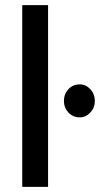

<svg xmlns="http://www.w3.org/2000/svg" viewBox="-20 -731 391 751"><path d="M67 0V-711H168V0ZM230 -336Q230 -363 247.5 -382Q265 -401 292 -401Q316 -401 333.5 -382Q351 -363 351 -336Q351 -310 333.5 -291Q316 -272 292 -272Q265 -272 247.5 -291Q230 -310 230 -336Z"/></svg>

Font: Mukta Medium
Style: Regular
Weight: 500
Designer: Girish Dalvi and Yashodeep Gholap
Foundry: Ek Type
Version: Version 2.538;PS 1.002;hotconv 16.6.51;makeotf.lib2.5.65220;